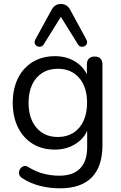

<svg xmlns="http://www.w3.org/2000/svg" viewBox="-20 -786 626 994"><path d="M291.4 188.9Q237.9 188.9 187.4 176.3Q136.9 163.6 95.9 136.8Q84.4 130 80.5 120.2Q76.7 110.5 78.9 100.7Q81.1 91 88 83.5Q94.8 75.9 104.3 73.8Q113.8 71.6 124 77.5Q168 104.3 208.1 113.9Q248.1 123.6 287.2 123.6Q358.5 123.6 394.9 85.8Q431.3 48 431.3 -23.9V-136.7H440.8Q426.4 -78.8 377.5 -45.2Q328.7 -11.5 264 -11.5Q197.4 -11.5 148.4 -42Q99.4 -72.5 72.7 -127.2Q46 -181.9 46 -253.9Q46 -308.3 61.2 -352.6Q76.4 -396.8 104.9 -428.6Q133.4 -460.3 173.7 -477.8Q213.9 -495.3 264 -495.3Q329.7 -495.3 378 -461.6Q426.4 -427.9 440.4 -370.5L429.8 -358.8V-452Q429.8 -472.4 440.5 -482.9Q451.2 -493.3 470.1 -493.3Q489.5 -493.3 499.9 -482.9Q510.4 -472.4 510.4 -452V-34.7Q510.4 76.4 454.8 132.7Q399.2 188.9 291.4 188.9ZM279.4 -76.8Q326.3 -76.8 360.2 -98.5Q394 -120.2 412.4 -160.1Q430.8 -199.9 430.8 -253.9Q430.8 -335.1 390 -382.5Q349.1 -430 279.4 -430Q233 -430 198.9 -408.5Q164.8 -387.1 146.4 -347.7Q127.9 -308.4 127.9 -253.9Q127.9 -172.7 168.8 -124.7Q209.7 -76.8 279.4 -76.8ZM427 -581.6Q433.3 -569.9 429.9 -560.6Q426.5 -551.3 418 -546.9Q409.4 -542.5 399.9 -544.3Q390.3 -546 384 -555.8L295 -698.7L206.1 -555.8Q199.7 -546 190.2 -544.3Q180.7 -542.5 172.1 -546.9Q163.6 -551.3 160.2 -560.6Q156.8 -569.9 163.1 -581.6L246.3 -733.8Q255.1 -750.4 267.3 -758Q279.5 -765.5 295 -765.5Q310.6 -765.5 323.1 -758Q335.5 -750.4 344.3 -733.8Z"/></svg>

Font: Nunito ExtraLight
Style: Regular
Weight: 200
Designer: Vernon Adams
Foundry: Vernon Adams
Version: Version 3.602